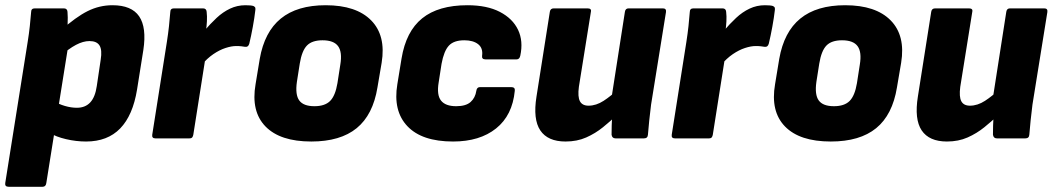

<svg xmlns="http://www.w3.org/2000/svg" viewBox="-29 -529 4025 734"><path d="M300 12Q262 12 223.5 3Q185 -6 161 -21L178 -142Q195 -131 219 -124Q243 -117 265 -117Q297 -117 316 -137.5Q335 -158 341 -200L356 -301Q362 -338 351.5 -355Q341 -372 313 -372Q289 -372 261.5 -357.5Q234 -343 200 -313L204 -413Q261 -464 306 -486.5Q351 -509 401 -509Q474 -509 503 -466.5Q532 -424 519 -338L495 -187Q479 -88 430.5 -38Q382 12 300 12ZM4 185Q-11 185 -9 171L77 -370Q82 -401 85 -429.5Q88 -458 90 -483Q90 -497 104 -497H215Q228 -497 229 -484Q230 -474 230 -462Q230 -450 229.5 -437.5Q229 -425 227 -413L231 -349L148 171Q146 185 134 185Z M565 0Q551 0 553 -14L609 -369Q614 -401 617 -429Q620 -457 622 -483Q622 -497 636 -497H747Q760 -497 761 -484Q763 -467 762 -447.5Q761 -428 758 -408L762 -344L710 -14Q709 -8 706 -4Q703 0 695 0ZM741 -280 751 -410Q775 -438 799 -460.5Q823 -483 850.5 -496Q878 -509 909 -509Q931 -509 940 -506Q946 -503 947 -499Q948 -495 947 -489Q944 -462 937.5 -426.5Q931 -391 924 -362Q920 -348 908 -350Q902 -351 894 -352Q886 -353 874 -353Q856 -353 833 -345.5Q810 -338 786.5 -322Q763 -306 741 -280Z M1161 12Q1042 12 986 -45.5Q930 -103 948 -207L964 -304Q982 -407 1044.5 -458Q1107 -509 1216 -509Q1333 -509 1390 -451Q1447 -393 1430 -289L1414 -195Q1397 -90 1334.5 -39Q1272 12 1161 12ZM1173 -123Q1213 -123 1233 -143Q1253 -163 1261 -211L1272 -282Q1280 -330 1263.5 -352.5Q1247 -375 1204 -375Q1164 -375 1144.5 -355Q1125 -335 1117 -286L1106 -216Q1099 -167 1115 -145Q1131 -123 1173 -123Z M1703 12Q1584 12 1528.5 -46.5Q1473 -105 1490 -207L1506 -305Q1523 -409 1585 -459Q1647 -509 1758 -509Q1833 -509 1882 -483.5Q1931 -458 1951.5 -415Q1972 -372 1960 -316Q1957 -302 1946 -302H1827Q1812 -302 1814 -316Q1818 -345 1799 -360Q1780 -375 1746 -375Q1706 -375 1687 -354.5Q1668 -334 1659 -285L1648 -214Q1640 -166 1657 -144.5Q1674 -123 1715 -123Q1752 -123 1770 -139Q1788 -155 1792 -182Q1794 -196 1806 -196H1925Q1941 -196 1939 -182Q1930 -88 1867.5 -38Q1805 12 1703 12Z M2133 12Q2065 12 2036.5 -30.5Q2008 -73 2022 -160L2073 -484Q2075 -497 2088 -497H2217Q2233 -497 2230 -484L2184 -197Q2179 -159 2188 -142Q2197 -125 2221 -125Q2250 -125 2278.5 -143.5Q2307 -162 2335 -189L2329 -89Q2305 -66 2276 -42.5Q2247 -19 2212 -3.5Q2177 12 2133 12ZM2324 0Q2311 0 2309 -14Q2309 -31 2309.5 -49.5Q2310 -68 2312 -88L2308 -150L2360 -484Q2362 -497 2374 -497H2505Q2519 -497 2517 -483L2460 -129Q2456 -97 2453 -68.5Q2450 -40 2448 -14Q2447 0 2433 0Z M2551 0Q2537 0 2539 -14L2595 -369Q2600 -401 2603 -429Q2606 -457 2608 -483Q2608 -497 2622 -497H2733Q2746 -497 2747 -484Q2749 -467 2748 -447.5Q2747 -428 2744 -408L2748 -344L2696 -14Q2695 -8 2692 -4Q2689 0 2681 0ZM2727 -280 2737 -410Q2761 -438 2785 -460.5Q2809 -483 2836.5 -496Q2864 -509 2895 -509Q2917 -509 2926 -506Q2932 -503 2933 -499Q2934 -495 2933 -489Q2930 -462 2923.5 -426.5Q2917 -391 2910 -362Q2906 -348 2894 -350Q2888 -351 2880 -352Q2872 -353 2860 -353Q2842 -353 2819 -345.5Q2796 -338 2772.5 -322Q2749 -306 2727 -280Z M3147 12Q3028 12 2972 -45.5Q2916 -103 2934 -207L2950 -304Q2968 -407 3030.5 -458Q3093 -509 3202 -509Q3319 -509 3376 -451Q3433 -393 3416 -289L3400 -195Q3383 -90 3320.5 -39Q3258 12 3147 12ZM3159 -123Q3199 -123 3219 -143Q3239 -163 3247 -211L3258 -282Q3266 -330 3249.5 -352.5Q3233 -375 3190 -375Q3150 -375 3130.5 -355Q3111 -335 3103 -286L3092 -216Q3085 -167 3101 -145Q3117 -123 3159 -123Z M3591 12Q3523 12 3494.5 -30.5Q3466 -73 3480 -160L3531 -484Q3533 -497 3546 -497H3675Q3691 -497 3688 -484L3642 -197Q3637 -159 3646 -142Q3655 -125 3679 -125Q3708 -125 3736.5 -143.5Q3765 -162 3793 -189L3787 -89Q3763 -66 3734 -42.5Q3705 -19 3670 -3.5Q3635 12 3591 12ZM3782 0Q3769 0 3767 -14Q3767 -31 3767.5 -49.5Q3768 -68 3770 -88L3766 -150L3818 -484Q3820 -497 3832 -497H3963Q3977 -497 3975 -483L3918 -129Q3914 -97 3911 -68.5Q3908 -40 3906 -14Q3905 0 3891 0Z"/></svg>

Font: Sofia Sans Black
Style: Italic
Weight: 900
Italic angle: -9°
Version: Version 4.100-B